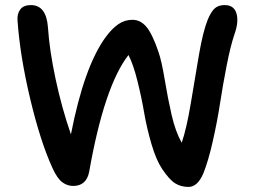

<svg xmlns="http://www.w3.org/2000/svg" viewBox="-20 -778 1011 764"><path d="M730 -34.2Q699.7 -34.2 676.5 -48.8Q653.3 -63.5 625 -106Q601.6 -140.6 582.8 -204.6Q564 -268.6 553.7 -328.9Q543.5 -389.2 526.9 -455.8Q510.3 -522.5 491.2 -559.1Q395 -435.5 335 -95.2Q324.2 -38.1 271 -38.1Q248 -38.1 228 -52.7Q208 -67.4 189 -108.9Q140.6 -214.8 100.1 -385Q59.6 -555.2 49.8 -695.8Q47.4 -722.7 60.5 -740.2Q73.7 -757.8 103 -757.8Q164.6 -757.8 170.9 -668Q176.8 -578.1 201.2 -463.6Q225.6 -349.1 262.2 -243.2Q314.9 -513.7 400.9 -630.9Q425.3 -664.1 450.7 -681.6Q476.1 -699.2 506.8 -699.2Q539.6 -699.2 563.2 -670.4Q586.9 -641.6 610.8 -570.8Q623.5 -533.7 635.5 -460.9Q647.5 -388.2 662.8 -321Q678.2 -253.9 703.1 -210Q722.7 -267.6 739.3 -367.4Q755.9 -467.3 771.7 -560.1Q787.6 -652.8 807.1 -701.2Q821.3 -733.9 835.7 -745.8Q850.1 -757.8 874 -757.8Q911.1 -757.8 920.9 -724.6Q930.7 -691.4 913.1 -642.1Q897 -594.7 881.6 -515.6Q866.2 -436.5 855.5 -366.2Q844.7 -295.9 826.9 -216.8Q809.1 -137.7 789.1 -87.9Q766.1 -34.2 730 -34.2Z"/></svg>

Font: Shantell Sans Bouncy
Style: Regular
Weight: 500
Designer: Stephen Nixon, Anya Danilova, Shantell Martin
Foundry: Arrow Type
Version: Version 1.006;[9816181b4]